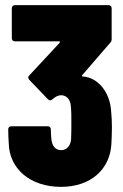

<svg xmlns="http://www.w3.org/2000/svg" viewBox="-20 -720 479 748"><path d="M413 -286C409 -359 363 -418 303 -422C299 -422 298 -424 301 -428L409 -553C413 -557 415 -561 415 -567V-688C415 -695 410 -700 403 -700H38C31 -700 26 -695 26 -688V-571C26 -564 31 -559 38 -559H210C214 -559 215 -557 212 -553L94 -426C92 -424 90 -421 90 -418C90 -415 92 -412 94 -409L167 -333C170 -331 173 -329 176 -329C179 -329 182 -331 184 -333C195 -343 207 -349 218 -349C239 -349 254 -333 256 -307C258 -287 258 -266 258 -243C258 -221 258 -200 257 -178C255 -152 240 -135 218 -135C196 -135 182 -152 180 -180C179 -191 178 -203 178 -216C178 -224 173 -228 166 -228H24C17 -228 12 -224 12 -216C12 -198 13 -180 14 -163C16 -61 99 8 218 8C333 8 409 -60 414 -160C415 -181 416 -203 416 -225C416 -246 415 -266 413 -286Z"/></svg>

Font: Barlow Condensed ExtraBold
Style: Regular
Weight: 800
Width: 3
Designer: Jeremy Tribby
Foundry: Tribby Type
Version: Version 1.422;hotconv 1.0.109;makeotfexe 2.5.65596